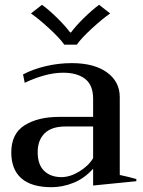

<svg xmlns="http://www.w3.org/2000/svg" viewBox="-20 -770 594 800"><path d="M109 -714 155 -750Q185 -728 219 -694.5Q253 -661 272 -635H276Q295 -661 329 -694.5Q363 -728 393 -750L439 -714Q406 -691 363 -651.5Q320 -612 300 -584H248Q228 -612 185 -651.5Q142 -691 109 -714ZM27 -135Q27 -213 82.5 -248Q138 -283 227 -283H368V-359Q368 -415 335 -441Q302 -467 243 -467Q204 -467 162 -455Q120 -443 83 -425L76 -460Q118 -482 171 -494.5Q224 -507 279 -507Q372 -507 425.5 -468.5Q479 -430 479 -365V-41Q517 -33 548 -24V-15L368 3V-67Q331 -26 285.5 -8Q240 10 195 10Q111 10 69 -27Q27 -64 27 -135ZM368 -111V-243H253Q195 -243 166 -214.5Q137 -186 137 -136Q137 -84 164 -58Q191 -32 236 -32Q272 -32 310.5 -55.5Q349 -79 368 -111Z"/></svg>

Font: Trirong Medium
Style: Regular
Weight: 500
Designer: Katatrad Team
Foundry: CadsonDemak
Version: Version 1.001